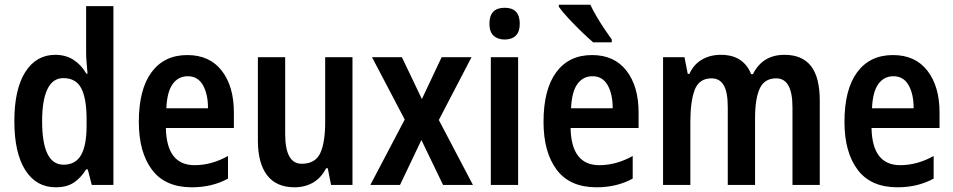

<svg xmlns="http://www.w3.org/2000/svg" viewBox="-20 -786 4051 816"><path d="M217 10Q134 10 87.5 -63Q41 -136 41 -271Q41 -407 87.5 -480Q134 -553 215 -553Q259 -553 292 -532Q325 -511 347 -473H352Q350 -497 348 -520.5Q346 -544 346 -563V-760H462V0H370L353 -66H346Q323 -29 293 -9.5Q263 10 217 10ZM250 -86Q301 -86 324.5 -127Q348 -168 348 -252V-279Q348 -367 325.5 -410.5Q303 -454 249 -454Q204 -454 181.5 -407Q159 -360 159 -271Q159 -86 250 -86Z M776 -552Q871 -552 922.5 -485.5Q974 -419 974 -308V-242H685Q688 -84 807 -84Q879 -84 949 -123V-27Q882 10 795 10Q682 10 626 -64.5Q570 -139 570 -268Q570 -406 624 -479Q678 -552 776 -552ZM778 -462Q738 -462 714 -429Q690 -396 687 -326H864Q864 -386 842.5 -424Q821 -462 778 -462Z M1478 -543V0H1387L1373 -71H1366Q1345 -30 1310.5 -10Q1276 10 1232 10Q1154 10 1115 -41.5Q1076 -93 1076 -189V-543H1192V-217Q1192 -90 1262 -90Q1320 -90 1341 -135Q1362 -180 1362 -267V-543Z M1700 -278 1561 -543H1688L1773 -365L1857 -543H1984L1845 -276L1990 0H1863L1771 -191L1680 0H1554Z M2125 -753Q2189 -753 2189 -685Q2189 -651 2172 -634.5Q2155 -618 2125 -618Q2095 -618 2077.5 -634.5Q2060 -651 2060 -685Q2060 -753 2125 -753ZM2182 -543V0H2066V-543Z M2496 -552Q2591 -552 2642.5 -485.5Q2694 -419 2694 -308V-242H2405Q2408 -84 2527 -84Q2599 -84 2669 -123V-27Q2602 10 2515 10Q2402 10 2346 -64.5Q2290 -139 2290 -268Q2290 -406 2344 -479Q2398 -552 2496 -552ZM2498 -462Q2458 -462 2434 -429Q2410 -396 2407 -326H2584Q2584 -386 2562.5 -424Q2541 -462 2498 -462ZM2489 -766Q2499 -744 2515.5 -716Q2532 -688 2549.5 -662Q2567 -636 2580 -618V-606H2501Q2481 -623 2452 -651Q2423 -679 2396 -708Q2369 -737 2355 -757V-766Z M3314 -553Q3389 -553 3426.5 -505.5Q3464 -458 3464 -358V0H3348V-330Q3348 -453 3279 -453Q3229 -453 3209 -410Q3189 -367 3189 -284V0H3073V-331Q3073 -394 3056 -423.5Q3039 -453 3004 -453Q2951 -453 2932.5 -404Q2914 -355 2914 -267V0H2798V-543H2889L2903 -472H2910Q2928 -512 2963 -532.5Q2998 -553 3043 -553Q3094 -553 3126 -531Q3158 -509 3172 -471H3180Q3221 -553 3314 -553Z M3775 -552Q3870 -552 3921.5 -485.5Q3973 -419 3973 -308V-242H3684Q3687 -84 3806 -84Q3878 -84 3948 -123V-27Q3881 10 3794 10Q3681 10 3625 -64.5Q3569 -139 3569 -268Q3569 -406 3623 -479Q3677 -552 3775 -552ZM3777 -462Q3737 -462 3713 -429Q3689 -396 3686 -326H3863Q3863 -386 3841.5 -424Q3820 -462 3777 -462Z"/></svg>

Font: Noto Sans Myanmar Condensed SemiBold
Style: Regular
Weight: 600
Width: 3
Designer: Monotype Design Team
Foundry: Monotype Imaging Inc.
Version: Version 2.107; ttfautohint (v1.8.4.7-5d5b)